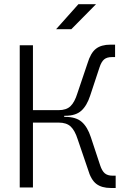

<svg xmlns="http://www.w3.org/2000/svg" viewBox="-20 -914 626 936"><path d="M76.2 0V-693.4H140.6V-377H265.6Q303.2 -377 323.5 -396.2Q343.8 -415.5 357.4 -459.5L406.7 -605.5Q421.9 -656.2 447.8 -676.3Q473.6 -696.3 518.1 -696.3H541V-635.7H525.4Q501 -635.7 487.5 -624.3Q474.1 -612.8 465.3 -585.9L419.9 -448.7Q403.8 -398.9 376.5 -374.3Q349.1 -349.6 298.3 -349.6H293V-344.2H298.3Q350.6 -344.2 378.7 -319.6Q406.7 -294.9 422.9 -245.1L468.3 -107.9Q477.1 -81.1 490.7 -69.3Q504.4 -57.6 528.3 -57.6H543.9V2.4H520Q475.6 2.4 449.5 -17.6Q423.3 -37.6 408.7 -88.4L358.9 -234.4Q345.2 -277.8 324.7 -297.1Q304.2 -316.4 265.6 -316.4H140.6V0ZM253.4 -771.5 362.3 -893.6H448.2L327.6 -771.5Z"/></svg>

Font: Cascadia Mono PL Light
Style: Regular
Weight: 300
Monospace: yes
Designer: Aaron Bell
Foundry: Saja Typeworks
Version: Version 2404.023; ttfautohint (v1.8.4)